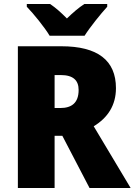

<svg xmlns="http://www.w3.org/2000/svg" viewBox="-20 -947 678 967"><path d="M230 -767H406C433 -810 488 -878 520 -913V-927H405C376 -908 349 -885 317 -854C286 -885 262 -907 232 -927H115V-913C149 -878 205 -809 230 -767ZM289 -714H70V0H255V-263H294L431 0H638L452 -311C523 -354 564 -417 564 -503C564 -643 472 -714 289 -714ZM286 -569C349 -569 376 -542 376 -494C376 -428 340 -403 284 -403H255V-569Z"/></svg>

Font: Noto Sans Arabic UI SmCn Bk
Style: Regular
Weight: 900
Width: 4
Designer: Monotype Design Team, Nadine Chahine and Nizar Qandah
Foundry: Monotype Imaging Inc.
Version: Version 2.010